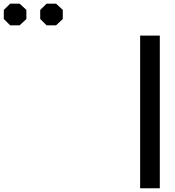

<svg xmlns="http://www.w3.org/2000/svg" viewBox="-703 -1006 939 1030"><path d="M48.8 3.9V-814.9H154.3V3.9ZM-648.4 -986.3H-597.7L-561.5 -953.1V-903.8L-597.7 -870.1H-648.4L-682.6 -904.3V-952.6ZM-453.1 -986.3H-402.3L-366.2 -953.1V-903.8L-402.3 -870.1H-453.1L-487.3 -904.3V-952.6Z"/></svg>

Font: Gap Sans
Style: Bold
Weight: 400
Designer: Alexandre Liziard and Etienne Ozeray
Foundry: Interstices.io
Version: Version 1.610